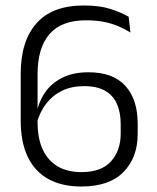

<svg xmlns="http://www.w3.org/2000/svg" viewBox="-20 -669 571 700"><path d="M276 11Q206 11 156.5 -16.2Q107 -43.5 81.2 -97Q55.5 -150.5 55.5 -230V-400.5Q55.5 -519 113 -584Q170.5 -649 285 -649Q343.5 -649 383 -636.2Q422.5 -623.5 449 -608L455.5 -550.5Q434.5 -563.5 411 -573.5Q387.5 -583.5 359 -589.2Q330.5 -595 293.5 -595Q204 -595 160.5 -544.8Q117 -494.5 117 -399V-224Q117 -163.5 136.2 -123Q155.5 -82.5 191 -62Q226.5 -41.5 277 -41.5Q350 -41.5 385 -81Q420 -120.5 420 -181.5V-216.5Q420 -259.5 406.2 -290.5Q392.5 -321.5 363 -338.2Q333.5 -355 286.5 -355Q241.5 -355 207 -338.5Q172.5 -322 149 -291.8Q125.5 -261.5 114 -220.5L105.5 -272.5H117Q127 -310 150.2 -340Q173.5 -370 211.8 -387.8Q250 -405.5 303 -405.5Q392 -405.5 437 -356Q482 -306.5 482 -218V-181Q482 -94.5 430.2 -41.8Q378.5 11 276 11Z"/></svg>

Font: Anek Bangla Medium Light
Style: Regular
Weight: 300
Version: Version 1.003